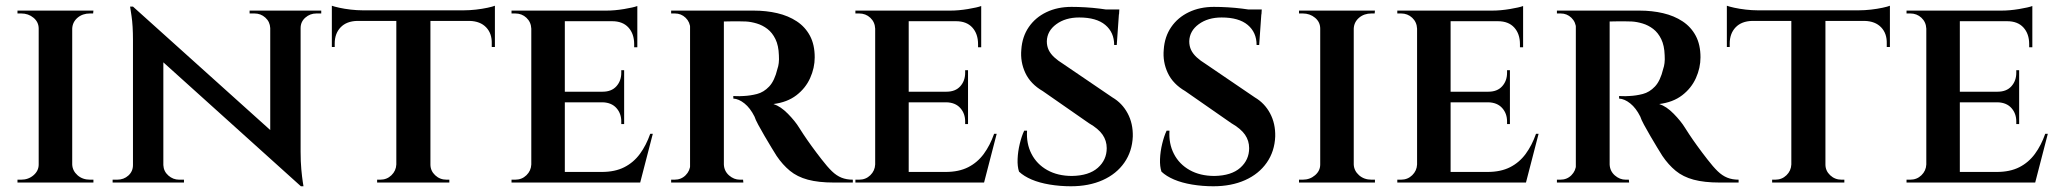

<svg xmlns="http://www.w3.org/2000/svg" viewBox="-20 -637 7190 670"><path d="M232 -600V0H115V-600ZM118 -63V0H41V-10Q41 -10 47.5 -10Q54 -10 54 -10Q79 -10 97 -25.5Q115 -41 115 -63ZM229 -63H232Q233 -41 250.5 -25.5Q268 -10 294 -10Q294 -10 299.5 -10Q305 -10 306 -10V0H229ZM229 -537V-600H306L305 -590Q305 -590 299.5 -590Q294 -590 294 -590Q268 -590 250.5 -575Q233 -560 232 -537ZM118 -537H115Q115 -560 97 -575Q79 -590 54 -590Q53 -590 47 -590Q41 -590 41 -590V-600H118Z M444 -614 1020 -96 1030 13 454 -506ZM447 -61V0H373V-10Q373 -10 381 -10Q389 -10 389 -10Q412 -10 428 -24.5Q444 -39 444 -61ZM550 -61Q551 -39 567.5 -24.5Q584 -10 605 -10Q605 -10 613.5 -10Q622 -10 622 -10V0H548V-61ZM444 -614 550 -495V0H444V-497Q444 -548 439 -581Q434 -614 434 -614ZM1029 -600V-107Q1029 -73 1031.5 -46Q1034 -19 1036.5 -3Q1039 13 1039 13H1030L923 -111V-600ZM1026 -539V-600H1101V-590Q1101 -590 1092.5 -590Q1084 -590 1084 -590Q1062 -590 1045.5 -575.5Q1029 -561 1029 -539ZM923 -539Q922 -561 906 -575.5Q890 -590 868 -590Q868 -590 859.5 -590Q851 -590 851 -590V-600H925V-539Z M1482 -597V0H1363V-597ZM1707 -601V-564H1138V-601ZM1707 -567V-473H1696V-485Q1697 -520 1676.5 -541.5Q1656 -563 1619 -564V-567ZM1707 -617V-591L1599 -601Q1619 -601 1641 -603.5Q1663 -606 1681.5 -610Q1700 -614 1707 -617ZM1365 -63V0H1296V-10Q1296 -10 1301.5 -10Q1307 -10 1307 -10Q1330 -10 1346 -25.5Q1362 -41 1363 -63ZM1478 -63H1482Q1482 -41 1498.5 -25.5Q1515 -10 1538 -10Q1538 -10 1543 -10Q1548 -10 1548 -10V0H1478ZM1226 -567V-564Q1189 -563 1168.5 -541.5Q1148 -520 1148 -485V-473H1138V-567ZM1138 -617Q1146 -614 1164 -610Q1182 -606 1204 -603.5Q1226 -601 1245 -601L1138 -591Z M1951 -600V0H1834V-600ZM2197 -37 2212 0H1949V-37ZM2158 -317V-280H1949V-317ZM2204 -600V-563H1949V-600ZM2258 -170 2214 0H2048L2080 -37Q2126 -37 2158.5 -53.5Q2191 -70 2213 -100Q2235 -130 2249 -170ZM2158 -282V-204H2148V-213Q2148 -241 2131 -260Q2114 -279 2083 -280V-282ZM2158 -392V-315H2083V-317Q2114 -317 2131 -336Q2148 -355 2148 -383V-392ZM2204 -566V-472H2193V-483Q2193 -519 2173 -541Q2153 -563 2116 -563V-566ZM2204 -616V-590L2096 -600Q2125 -600 2158 -605.5Q2191 -611 2204 -616ZM1836 -63 1843 0H1765V-10Q1765 -10 1771.5 -10Q1778 -10 1778 -10Q1801 -10 1817 -25.5Q1833 -41 1834 -63ZM1836 -537H1834Q1833 -560 1817 -575Q1801 -590 1778 -590Q1778 -590 1771.5 -590Q1765 -590 1765 -590V-600H1843Z M2496 -600H2610Q2654 -600 2692.5 -591Q2731 -582 2760.5 -562.5Q2790 -543 2806.5 -512Q2823 -481 2823 -437Q2823 -400 2807 -364.5Q2791 -329 2759 -304.5Q2727 -280 2679 -274Q2704 -266 2729.5 -240Q2755 -214 2769 -191Q2772 -186 2783.5 -168.5Q2795 -151 2812 -127.5Q2829 -104 2847 -81Q2867 -55 2883 -39.5Q2899 -24 2916.5 -17Q2934 -10 2956 -10V0H2890Q2836 0 2799 -10Q2762 -20 2736.5 -41Q2711 -62 2690 -93Q2683 -104 2671.5 -123Q2660 -142 2648 -162.5Q2636 -183 2626 -201.5Q2616 -220 2613 -230Q2598 -260 2578 -276Q2558 -292 2539 -293V-302Q2540 -302 2550 -301.5Q2560 -301 2575 -302Q2598 -303 2621.5 -309Q2645 -315 2664 -335Q2683 -355 2693 -397Q2696 -405 2697.5 -417Q2699 -429 2698 -444Q2697 -478 2686 -500.5Q2675 -523 2658 -536Q2641 -549 2621 -555Q2601 -561 2583 -562Q2554 -563 2532 -562.5Q2510 -562 2505 -562Q2504 -563 2502 -572Q2500 -581 2498 -590.5Q2496 -600 2496 -600ZM2506 -600V0H2388V-600ZM2391 -63 2398 0H2322V-10Q2322 -10 2327.5 -10Q2333 -10 2334 -10Q2357 -10 2372.5 -25.5Q2388 -41 2389 -63ZM2391 -537H2389Q2388 -560 2372.5 -575Q2357 -590 2335 -590Q2333 -590 2327.5 -590Q2322 -590 2322 -590V-600H2398ZM2504 -63H2506Q2507 -40 2524 -25Q2541 -10 2562 -10Q2562 -10 2567 -10Q2572 -10 2573 -10L2574 0H2497Z M3151 -600V0H3034V-600ZM3397 -37 3412 0H3149V-37ZM3358 -317V-280H3149V-317ZM3404 -600V-563H3149V-600ZM3458 -170 3414 0H3248L3280 -37Q3326 -37 3358.5 -53.5Q3391 -70 3413 -100Q3435 -130 3449 -170ZM3358 -282V-204H3348V-213Q3348 -241 3331 -260Q3314 -279 3283 -280V-282ZM3358 -392V-315H3283V-317Q3314 -317 3331 -336Q3348 -355 3348 -383V-392ZM3404 -566V-472H3393V-483Q3393 -519 3373 -541Q3353 -563 3316 -563V-566ZM3404 -616V-590L3296 -600Q3325 -600 3358 -605.5Q3391 -611 3404 -616ZM3036 -63 3043 0H2965V-10Q2965 -10 2971.5 -10Q2978 -10 2978 -10Q3001 -10 3017 -25.5Q3033 -41 3034 -63ZM3036 -537H3034Q3033 -560 3017 -575Q3001 -590 2978 -590Q2978 -590 2971.5 -590Q2965 -590 2965 -590V-600H3043Z M3719 -613Q3742 -613 3767.5 -611.5Q3793 -610 3817 -607Q3841 -604 3859.5 -600.5Q3878 -597 3885 -594L3877 -480H3868Q3868 -524 3837 -550Q3806 -576 3746 -576Q3698 -576 3666 -552.5Q3634 -529 3633 -493Q3633 -476 3639.5 -462.5Q3646 -449 3659 -437Q3672 -425 3690 -414L3862 -297Q3896 -277 3915 -241.5Q3934 -206 3933 -161Q3931 -109 3903.5 -69.5Q3876 -30 3828 -8.5Q3780 13 3717 13Q3679 13 3643 7Q3607 1 3580 -10.5Q3553 -22 3536 -38Q3530 -56 3531 -82Q3532 -108 3538.5 -135Q3545 -162 3554 -181H3564Q3561 -136 3579.5 -100Q3598 -64 3634.5 -43.5Q3671 -23 3721 -23Q3780 -24 3811 -51.5Q3842 -79 3842 -120Q3842 -146 3827.5 -167Q3813 -188 3780 -207L3619 -319Q3576 -344 3558 -382.5Q3540 -421 3544 -464Q3547 -509 3570 -542.5Q3593 -576 3631.5 -594.5Q3670 -613 3719 -613ZM3886 -604 3885 -587H3790V-604Z M4216 -613Q4239 -613 4264.5 -611.5Q4290 -610 4314 -607Q4338 -604 4356.5 -600.5Q4375 -597 4382 -594L4374 -480H4365Q4365 -524 4334 -550Q4303 -576 4243 -576Q4195 -576 4163 -552.5Q4131 -529 4130 -493Q4130 -476 4136.5 -462.5Q4143 -449 4156 -437Q4169 -425 4187 -414L4359 -297Q4393 -277 4412 -241.5Q4431 -206 4430 -161Q4428 -109 4400.5 -69.5Q4373 -30 4325 -8.5Q4277 13 4214 13Q4176 13 4140 7Q4104 1 4077 -10.5Q4050 -22 4033 -38Q4027 -56 4028 -82Q4029 -108 4035.5 -135Q4042 -162 4051 -181H4061Q4058 -136 4076.5 -100Q4095 -64 4131.5 -43.5Q4168 -23 4218 -23Q4277 -24 4308 -51.5Q4339 -79 4339 -120Q4339 -146 4324.5 -167Q4310 -188 4277 -207L4116 -319Q4073 -344 4055 -382.5Q4037 -421 4041 -464Q4044 -509 4067 -542.5Q4090 -576 4128.5 -594.5Q4167 -613 4216 -613ZM4383 -604 4382 -587H4287V-604Z M4704 -600V0H4587V-600ZM4590 -63V0H4513V-10Q4513 -10 4519.5 -10Q4526 -10 4526 -10Q4551 -10 4569 -25.5Q4587 -41 4587 -63ZM4701 -63H4704Q4705 -41 4722.5 -25.5Q4740 -10 4766 -10Q4766 -10 4771.5 -10Q4777 -10 4778 -10V0H4701ZM4701 -537V-600H4778L4777 -590Q4777 -590 4771.5 -590Q4766 -590 4766 -590Q4740 -590 4722.5 -575Q4705 -560 4704 -537ZM4590 -537H4587Q4587 -560 4569 -575Q4551 -590 4526 -590Q4525 -590 4519 -590Q4513 -590 4513 -590V-600H4590Z M5042 -600V0H4925V-600ZM5288 -37 5303 0H5040V-37ZM5249 -317V-280H5040V-317ZM5295 -600V-563H5040V-600ZM5349 -170 5305 0H5139L5171 -37Q5217 -37 5249.5 -53.5Q5282 -70 5304 -100Q5326 -130 5340 -170ZM5249 -282V-204H5239V-213Q5239 -241 5222 -260Q5205 -279 5174 -280V-282ZM5249 -392V-315H5174V-317Q5205 -317 5222 -336Q5239 -355 5239 -383V-392ZM5295 -566V-472H5284V-483Q5284 -519 5264 -541Q5244 -563 5207 -563V-566ZM5295 -616V-590L5187 -600Q5216 -600 5249 -605.5Q5282 -611 5295 -616ZM4927 -63 4934 0H4856V-10Q4856 -10 4862.5 -10Q4869 -10 4869 -10Q4892 -10 4908 -25.5Q4924 -41 4925 -63ZM4927 -537H4925Q4924 -560 4908 -575Q4892 -590 4869 -590Q4869 -590 4862.5 -590Q4856 -590 4856 -590V-600H4934Z M5587 -600H5701Q5745 -600 5783.5 -591Q5822 -582 5851.5 -562.5Q5881 -543 5897.5 -512Q5914 -481 5914 -437Q5914 -400 5898 -364.5Q5882 -329 5850 -304.5Q5818 -280 5770 -274Q5795 -266 5820.5 -240Q5846 -214 5860 -191Q5863 -186 5874.5 -168.5Q5886 -151 5903 -127.5Q5920 -104 5938 -81Q5958 -55 5974 -39.5Q5990 -24 6007.5 -17Q6025 -10 6047 -10V0H5981Q5927 0 5890 -10Q5853 -20 5827.5 -41Q5802 -62 5781 -93Q5774 -104 5762.5 -123Q5751 -142 5739 -162.5Q5727 -183 5717 -201.5Q5707 -220 5704 -230Q5689 -260 5669 -276Q5649 -292 5630 -293V-302Q5631 -302 5641 -301.5Q5651 -301 5666 -302Q5689 -303 5712.5 -309Q5736 -315 5755 -335Q5774 -355 5784 -397Q5787 -405 5788.5 -417Q5790 -429 5789 -444Q5788 -478 5777 -500.5Q5766 -523 5749 -536Q5732 -549 5712 -555Q5692 -561 5674 -562Q5645 -563 5623 -562.5Q5601 -562 5596 -562Q5595 -563 5593 -572Q5591 -581 5589 -590.5Q5587 -600 5587 -600ZM5597 -600V0H5479V-600ZM5482 -63 5489 0H5413V-10Q5413 -10 5418.5 -10Q5424 -10 5425 -10Q5448 -10 5463.5 -25.5Q5479 -41 5480 -63ZM5482 -537H5480Q5479 -560 5463.5 -575Q5448 -590 5426 -590Q5424 -590 5418.5 -590Q5413 -590 5413 -590V-600H5489ZM5595 -63H5597Q5598 -40 5615 -25Q5632 -10 5653 -10Q5653 -10 5658 -10Q5663 -10 5664 -10L5665 0H5588Z M6350 -597V0H6231V-597ZM6575 -601V-564H6006V-601ZM6575 -567V-473H6564V-485Q6565 -520 6544.5 -541.5Q6524 -563 6487 -564V-567ZM6575 -617V-591L6467 -601Q6487 -601 6509 -603.5Q6531 -606 6549.5 -610Q6568 -614 6575 -617ZM6233 -63V0H6164V-10Q6164 -10 6169.5 -10Q6175 -10 6175 -10Q6198 -10 6214 -25.5Q6230 -41 6231 -63ZM6346 -63H6350Q6350 -41 6366.5 -25.5Q6383 -10 6406 -10Q6406 -10 6411 -10Q6416 -10 6416 -10V0H6346ZM6094 -567V-564Q6057 -563 6036.5 -541.5Q6016 -520 6016 -485V-473H6006V-567ZM6006 -617Q6014 -614 6032 -610Q6050 -606 6072 -603.5Q6094 -601 6113 -601L6006 -591Z M6819 -600V0H6702V-600ZM7065 -37 7080 0H6817V-37ZM7026 -317V-280H6817V-317ZM7072 -600V-563H6817V-600ZM7126 -170 7082 0H6916L6948 -37Q6994 -37 7026.5 -53.5Q7059 -70 7081 -100Q7103 -130 7117 -170ZM7026 -282V-204H7016V-213Q7016 -241 6999 -260Q6982 -279 6951 -280V-282ZM7026 -392V-315H6951V-317Q6982 -317 6999 -336Q7016 -355 7016 -383V-392ZM7072 -566V-472H7061V-483Q7061 -519 7041 -541Q7021 -563 6984 -563V-566ZM7072 -616V-590L6964 -600Q6993 -600 7026 -605.5Q7059 -611 7072 -616ZM6704 -63 6711 0H6633V-10Q6633 -10 6639.5 -10Q6646 -10 6646 -10Q6669 -10 6685 -25.5Q6701 -41 6702 -63ZM6704 -537H6702Q6701 -560 6685 -575Q6669 -590 6646 -590Q6646 -590 6639.5 -590Q6633 -590 6633 -590V-600H6711Z"/></svg>

Font: Cinzel SemiBold
Style: Regular
Weight: 600
Designer: Natanael Gama
Version: Version 2.000